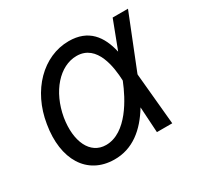

<svg xmlns="http://www.w3.org/2000/svg" viewBox="-126 -702 890 863"><g transform="rotate(-30 319.5 -271.0)"><path d="M235.8 11.4C331.7 12.8 402.3 -46.2 454.9 -133.2L463.1 0H542.6L517.4 -267.4L518.5 -271.3L627.8 -545.5H548.3L495 -405.5L492.9 -400.6C473 -488.6 426.1 -552.6 323.9 -552.6C190.3 -552.6 78.1 -438.9 52.6 -278.4C24.1 -109.4 96.6 9.9 235.8 11.4ZM133.5 -265.6C154.8 -389.2 233 -477.3 321 -477.3C427.6 -477.3 443.2 -345.2 446 -279.8V-278.1L444.6 -274.1C416.2 -203.1 345.2 -63.9 237.2 -63.9C154.8 -63.9 115.1 -150.6 133.5 -265.6Z"/></g></svg>

Font: Margiela Sans
Style: Italic
Weight: 400
Italic angle: -9.39999°
Designer: Stefan Endress, Andreas Faust
Version: Version 1.100;FEAKit 1.0